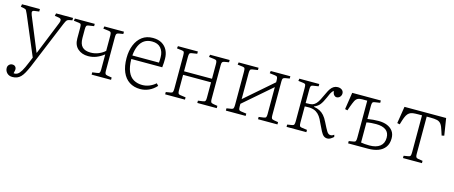

<svg xmlns="http://www.w3.org/2000/svg" viewBox="-45 -1114 4582 1937"><g transform="rotate(15 2246.0 -145.5)"><path d="M103 230Q67 230 46 208Q25 186 25 156Q25 135 39 121.5Q53 108 72 108Q92 108 103 119.5Q114 131 114 145Q114 151 112.5 161.5Q111 172 106 190Q128 193 146.5 182Q165 171 184.5 138.5Q204 106 229 44L252 -12L79 -421Q67 -449 61 -458Q55 -467 35 -471L3 -477L8 -504H195V-478L150 -472Q129 -470 125 -459.5Q121 -449 131 -423L276 -70H279L420 -419Q428 -438 425.5 -452.5Q423 -467 397 -471L358 -477L364 -504H541V-479L508 -473Q494 -470 485.5 -462Q477 -454 462 -418L256 80Q238 121 222 150Q206 179 188.5 196.5Q171 214 150 222Q129 230 103 230Z M870 0V-24L920 -31Q939 -33 944.5 -42Q950 -51 950 -74V-233Q914 -204 873 -187.5Q832 -171 786 -171Q721 -171 678.5 -208Q636 -245 636 -315V-425Q636 -451 632 -460.5Q628 -470 611 -472L556 -479L561 -503H768V-479L710 -470Q695 -468 690 -458.5Q685 -449 685 -426V-333Q685 -271 713.5 -241.5Q742 -212 802 -212Q847 -212 887 -229.5Q927 -247 950 -270V-429Q950 -452 944.5 -461Q939 -470 920 -472L864 -479L868 -503H1073V-479L1030 -472Q1011 -469 1005 -461Q999 -453 999 -430V-73Q999 -51 1005 -42.5Q1011 -34 1030 -31L1073 -24V0Z M1379 14Q1314 14 1266 -17Q1218 -48 1192.5 -108Q1167 -168 1167 -254Q1167 -331 1191.5 -390.5Q1216 -450 1261.5 -484Q1307 -518 1373 -518Q1429 -518 1467 -495.5Q1505 -473 1524.5 -434Q1544 -395 1544 -345Q1544 -324 1543 -302Q1542 -280 1539 -256H1216Q1217 -175 1238.5 -125Q1260 -75 1299.5 -53Q1339 -31 1388 -31Q1427 -31 1462 -45Q1497 -59 1528 -86L1548 -64Q1513 -25 1469.5 -5.5Q1426 14 1379 14ZM1217 -293H1495Q1497 -309 1497 -322Q1497 -335 1497 -352Q1497 -408 1466 -444.5Q1435 -481 1374 -481Q1327 -481 1294 -459.5Q1261 -438 1241.5 -396Q1222 -354 1217 -293Z M1638 0V-24L1687 -32Q1703 -34 1708 -44Q1713 -54 1713 -80V-425Q1713 -451 1709 -460.5Q1705 -470 1688 -472L1633 -479L1637 -503H1845V-479L1787 -470Q1772 -468 1767 -458.5Q1762 -449 1762 -426V-274H2054V-429Q2054 -452 2048.5 -461Q2043 -470 2024 -472L1968 -479L1972 -503H2177V-479L2134 -472Q2115 -469 2109 -461Q2103 -453 2103 -430V-73Q2103 -51 2109 -42.5Q2115 -34 2134 -31L2177 -24V0H1974V-24L2024 -31Q2043 -33 2048.5 -42Q2054 -51 2054 -74V-237H1762V-76Q1762 -53 1767 -43.5Q1772 -34 1787 -32L1845 -24V0Z M2272 0V-24L2321 -32Q2337 -34 2342 -44Q2347 -54 2347 -80V-425Q2347 -451 2343 -460.5Q2339 -470 2322 -472L2267 -479L2271 -503H2479V-479L2421 -470Q2406 -468 2401 -458.5Q2396 -449 2396 -426V-153L2688 -407V-429Q2688 -452 2682.5 -461Q2677 -470 2658 -472L2602 -479L2606 -503H2811V-479L2768 -472Q2749 -469 2743 -461Q2737 -453 2737 -430V-73Q2737 -51 2743 -42.5Q2749 -34 2768 -31L2811 -24V0H2608V-24L2658 -31Q2677 -33 2682.5 -42Q2688 -51 2688 -74V-357L2396 -104V-76Q2396 -53 2401 -43.5Q2406 -34 2421 -32L2479 -24V0Z M3333 7Q3311 7 3295 -5Q3279 -17 3263 -47.5Q3247 -78 3222 -131Q3208 -165 3190.5 -189.5Q3173 -214 3149.5 -228.5Q3126 -243 3093 -247Q3077 -249 3059.5 -248Q3042 -247 3030 -247V-76Q3030 -53 3035 -43.5Q3040 -34 3055 -32L3113 -24V0H2906V-24L2955 -32Q2971 -34 2976 -44Q2981 -54 2981 -80V-425Q2981 -451 2977 -460.5Q2973 -470 2956 -472L2901 -479L2905 -503H3113V-479L3055 -470Q3040 -468 3035 -458.5Q3030 -449 3030 -426V-282Q3058 -282 3074 -283.5Q3090 -285 3103 -289Q3121 -296 3136 -311.5Q3151 -327 3166.5 -356.5Q3182 -386 3203 -432Q3215 -459 3229 -479Q3243 -499 3261.5 -510Q3280 -521 3303 -521Q3329 -521 3346.5 -507.5Q3364 -494 3364 -470Q3364 -457 3357.5 -445Q3351 -433 3340 -426Q3329 -419 3315 -419Q3301 -419 3289 -431.5Q3277 -444 3272 -474Q3264 -468 3257.5 -460Q3251 -452 3243 -437Q3235 -422 3223 -392Q3200 -339 3179 -312.5Q3158 -286 3121 -271V-267Q3157 -261 3182.5 -248Q3208 -235 3229 -211.5Q3250 -188 3269 -149Q3301 -84 3317 -59Q3333 -34 3355 -34Q3368 -34 3376.5 -38.5Q3385 -43 3392 -48L3397 -26Q3381 -12 3365.5 -2.5Q3350 7 3333 7Z M3549 0V-24L3598 -32Q3614 -34 3619 -44Q3624 -54 3624 -80V-466H3571Q3542 -466 3525 -457Q3508 -448 3497 -426Q3486 -404 3471 -363L3456 -320L3430 -326L3457 -503H3756V-479L3698 -470Q3683 -468 3678 -458.5Q3673 -449 3673 -426V-288Q3706 -293 3732 -295.5Q3758 -298 3789 -298Q3840 -298 3878 -282.5Q3916 -267 3938 -237Q3960 -207 3960 -162Q3960 -106 3934 -70Q3908 -34 3862.5 -17Q3817 0 3757 0ZM3761 -35Q3832 -35 3871 -65.5Q3910 -96 3910 -155Q3910 -209 3874 -235Q3838 -261 3772 -261Q3747 -261 3721 -259Q3695 -257 3673 -252V-42Q3691 -39 3712.5 -37Q3734 -35 3761 -35Z M4122 0V-24L4170 -32Q4186 -34 4191 -44Q4196 -54 4196 -80V-466H4157Q4124 -466 4102 -463Q4080 -460 4064.5 -449.5Q4049 -439 4037.5 -418.5Q4026 -398 4015 -363L4002 -320L3975 -326L4003 -503H4438L4466 -326L4440 -320L4426 -363Q4412 -411 4396 -432.5Q4380 -454 4354 -460Q4328 -466 4285 -466H4245V-76Q4245 -53 4250 -44Q4255 -35 4270 -32L4320 -24V0Z"/></g></svg>

Font: Literata 18pt ExtraLight
Style: Regular
Weight: 250
Designer: Latin by Veronika Burian and Jose Scaglione. Greek by Irene Vlachou. Cyrillic by Vera Evstafieva.
Foundry: TypeTogether
Version: Version 3.103;gftools[0.9.29]